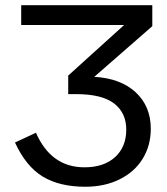

<svg xmlns="http://www.w3.org/2000/svg" viewBox="-20 -708 640 738"><path d="M308.1 9.8Q208.5 9.8 144 -29.5Q79.6 -68.8 37.6 -160.2L118.2 -197.8Q176.3 -64.9 304.7 -64.9Q379.4 -64.9 422.4 -104.2Q465.3 -143.6 465.3 -209.5Q465.3 -274.4 418.5 -310.3Q371.6 -346.2 272.9 -346.2H242.2V-417.5L457 -611.8H61.5V-688H565.4V-607.4L342.3 -412.6Q442.9 -407.2 501.2 -353.5Q559.6 -299.8 559.6 -212.9Q559.6 -148.9 528.6 -98.1Q497.6 -47.4 439.9 -18.8Q382.3 9.8 308.1 9.8Z"/></svg>

Font: Courier New
Style: Regular
Weight: 400
Designer: Steve Matteson
Foundry: Ascender Corporation
Version: Version 2.00.3